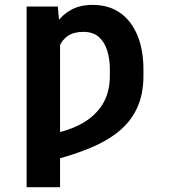

<svg xmlns="http://www.w3.org/2000/svg" viewBox="-20 -573 705 796"><path d="M229 -444.3V203.1H90.3V-545.9H219.7ZM210.4 -308.6 151.4 -286.6Q158.7 -344.7 173.8 -393.3Q189 -441.9 214.1 -477.5Q239.3 -513.2 276.1 -533Q313 -552.7 363.8 -552.7Q432.1 -552.7 479 -519Q525.9 -485.4 550.3 -425Q574.7 -364.7 574.7 -284.7V-259.3Q574.7 -182.1 548.3 -125.2Q522 -68.4 471.7 -27.6Q421.4 13.2 348.6 42.7Q275.9 72.3 183.1 95.2L172.9 -14.2Q249.5 -25.4 308.8 -55.2Q368.2 -85 401.9 -135.5Q435.5 -186 435.5 -259.3V-284.7Q435.5 -326.7 424.8 -362.3Q414.1 -397.9 390.1 -419.4Q366.2 -440.9 325.7 -440.9Q286.6 -440.9 262.2 -424.8Q237.8 -408.7 225.6 -378.9Q213.4 -349.1 210.4 -308.6Z"/></svg>

Font: Inter Cardless
Style: Bold
Weight: 700
Designer: Rasmus Andersson
Foundry: rsms
Version: Version 4.001;git-9221beed3